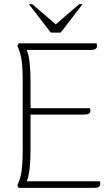

<svg xmlns="http://www.w3.org/2000/svg" viewBox="-20 -910 540 930"><path d="M466 -20Q466 -10 458.5 -5Q451 0 437 0H70L64 -13Q79 -43 84.5 -82Q90 -121 90 -188V-514Q90 -581 84.5 -619Q79 -657 64 -687L70 -700H447Q450 -694 450 -688Q450 -678 442.5 -673Q435 -668 421 -668H110Q128 -621 128 -514V-386H415Q418 -380 418 -374Q418 -355 389 -355H128V-188Q128 -79 110 -32H463Q466 -26 466 -20ZM120 -890H136L250 -792L364 -890H380L274 -752H226Z"/></svg>

Font: Thasadith
Style: Regular
Weight: 400
Designer: Cadson Demak Co.,Ltd.
Foundry: Cadson Demak Co.,Ltd.
Version: Version 1.000; ttfautohint (v1.6)